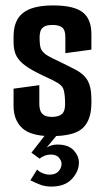

<svg xmlns="http://www.w3.org/2000/svg" viewBox="-20 -496 387 708"><path d="M169 6Q94 6 62 -23.5Q30 -53 30 -106V-169L125 -182V-111Q125 -100 128.5 -89Q132 -78 142 -71.5Q152 -65 172 -65Q195 -65 207.5 -75Q220 -85 220 -111Q220 -148 214.5 -165.5Q209 -183 184 -195Q176 -200 164.5 -205Q153 -210 141 -216Q129 -222 118 -227.5Q107 -233 100 -237Q70 -254 55 -270Q40 -286 35 -303.5Q30 -321 30 -342V-361Q30 -421 65 -448.5Q100 -476 176 -476Q252 -476 284.5 -451Q317 -426 317 -370V-313L221 -300V-360Q221 -385 209.5 -394.5Q198 -404 173 -404Q153 -404 142.5 -397.5Q132 -391 129 -380.5Q126 -370 126 -359Q126 -328 131 -316Q136 -304 152 -293Q160 -288 174 -281Q188 -274 207 -265Q226 -256 249 -244Q287 -226 302 -201Q317 -176 317 -131V-116Q317 -54 285.5 -24Q254 6 169 6ZM169 192Q146 192 127 184.5Q108 177 92 169L117 129Q122 136 136 142Q150 148 163 148Q185 148 196 135.5Q207 123 207 108Q207 97 197.5 85.5Q188 74 168 74Q155 74 144 78.5Q133 83 126 89L96 67L148 0H192L152 48Q170 37 191 37Q232 37 251.5 58Q271 79 271 104Q271 136 245 164Q219 192 169 192Z"/></svg>

Font: Smooch Sans Thin
Style: Bold
Weight: 700
Version: Version 1.010